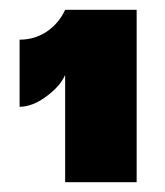

<svg xmlns="http://www.w3.org/2000/svg" viewBox="-20 -725 337 392"><path d="M113 -353V-572Q103 -549 74.5 -528Q46 -507 20 -507V-644Q51 -644 75.5 -660.5Q100 -677 113 -705H259V-353Z"/></svg>

Font: Parkinsans ExtraBold
Style: Regular
Weight: 800
Designer: Red Stone, Indian Type Foundry
Foundry: Indian Type Foundry
Version: Version 1.000